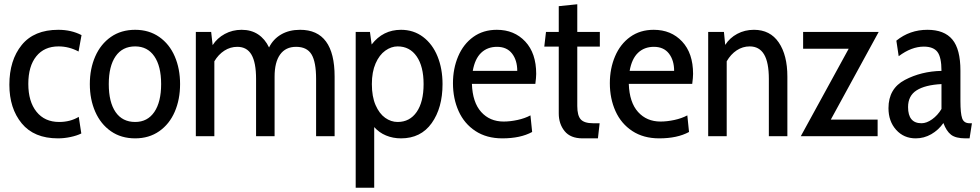

<svg xmlns="http://www.w3.org/2000/svg" viewBox="-20 -640 4604 902"><path d="M24 -242Q24 -357 82 -428.5Q140 -500 254 -500Q315 -500 363 -475L349 -398Q304 -422 255 -422Q188 -422 150.5 -375.5Q113 -329 113 -246Q113 -163 151.5 -115Q190 -67 258 -67Q310 -67 350 -91L362 -13Q342 -3 312 3.5Q282 10 252 10Q140 10 82 -60.5Q24 -131 24 -242Z M402 -245Q402 -317 427.5 -375Q453 -433 501 -466.5Q549 -500 615 -500Q680 -500 728 -466.5Q776 -433 801 -375Q826 -317 826 -245Q826 -173 801 -115Q776 -57 728 -23.5Q680 10 615 10Q549 10 501 -23.5Q453 -57 427.5 -115Q402 -173 402 -245ZM737 -245Q737 -329 705 -375.5Q673 -422 615 -422Q555 -422 523 -375.5Q491 -329 491 -245Q491 -160 523 -113.5Q555 -67 615 -67Q673 -67 705 -114Q737 -161 737 -245Z M1552 -280V0H1465V-269Q1465 -349 1443.5 -384.5Q1422 -420 1371 -420Q1322 -420 1296 -384Q1270 -348 1270 -280V0H1183V-269Q1183 -346 1161.5 -383Q1140 -420 1095 -420Q1062 -420 1034 -402Q1006 -384 987 -352V0H900V-490H972L979 -428Q1000 -461 1036 -480.5Q1072 -500 1115 -500Q1160 -500 1192.5 -478.5Q1225 -457 1244 -417Q1263 -456 1300.5 -478Q1338 -500 1390 -500Q1552 -500 1552 -280Z M2059 -245Q2059 -133 2008 -61.5Q1957 10 1864 10Q1826 10 1793.5 -3.5Q1761 -17 1738 -43V242H1651V-490H1718L1726 -431Q1779 -500 1864 -500Q1923 -500 1967.5 -466.5Q2012 -433 2035.5 -375Q2059 -317 2059 -245ZM1970 -245Q1970 -328 1937.5 -375Q1905 -422 1848 -422Q1818 -422 1790 -402Q1762 -382 1744.5 -342Q1727 -302 1727 -245Q1727 -186 1744.5 -146Q1762 -106 1789.5 -86.5Q1817 -67 1848 -67Q1905 -67 1937.5 -114Q1970 -161 1970 -245Z M2108 -249Q2108 -318 2132.5 -375.5Q2157 -433 2203.5 -466.5Q2250 -500 2314 -500Q2396 -500 2447.5 -445Q2499 -390 2499 -293Q2499 -276 2495 -246H2197Q2200 -159 2240.5 -114Q2281 -69 2346 -69Q2377 -69 2411.5 -76.5Q2446 -84 2472 -98L2480 -20Q2425 10 2340 10Q2266 10 2213.5 -24.5Q2161 -59 2134.5 -118Q2108 -177 2108 -249ZM2410 -307Q2410 -357 2385.5 -388.5Q2361 -420 2315 -420Q2270 -420 2240.5 -392Q2211 -364 2201 -307Z M2605 -107V-421H2537L2545 -490H2605V-611L2692 -620V-490H2798V-421H2692V-142Q2692 -97 2708.5 -79Q2725 -61 2766 -61H2797L2789 10H2717Q2660 10 2632.5 -24Q2605 -58 2605 -107Z M2845 -249Q2845 -318 2869.5 -375.5Q2894 -433 2940.5 -466.5Q2987 -500 3051 -500Q3133 -500 3184.5 -445Q3236 -390 3236 -293Q3236 -276 3232 -246H2934Q2937 -159 2977.5 -114Q3018 -69 3083 -69Q3114 -69 3148.5 -76.5Q3183 -84 3209 -98L3217 -20Q3162 10 3077 10Q3003 10 2950.5 -24.5Q2898 -59 2871.5 -118Q2845 -177 2845 -249ZM3147 -307Q3147 -357 3122.5 -388.5Q3098 -420 3052 -420Q3007 -420 2977.5 -392Q2948 -364 2938 -307Z M3679 -280V0H3592V-269Q3592 -347 3569.5 -384.5Q3547 -422 3502 -422Q3469 -422 3441 -403.5Q3413 -385 3394 -352V0H3307V-490H3381L3387 -429Q3408 -462 3443.5 -481Q3479 -500 3522 -500Q3598 -500 3638.5 -440.5Q3679 -381 3679 -280Z M3883 -78H4103V0H3742L3967 -411H3753V-490H4108Z M4154 -132Q4154 -224 4231 -264.5Q4308 -305 4403 -307Q4403 -371 4384 -396Q4365 -421 4320 -421Q4262 -421 4202 -376L4191 -449Q4254 -500 4337 -500Q4416 -500 4454 -454.5Q4492 -409 4492 -308V-165Q4492 -108 4500 -84.5Q4508 -61 4535 -61H4546L4535 10H4516Q4470 10 4448 -7Q4426 -24 4412 -62Q4389 -29 4355 -9.5Q4321 10 4282 10Q4226 10 4190 -30Q4154 -70 4154 -132ZM4403 -128V-245Q4326 -241 4286 -215.5Q4246 -190 4246 -137Q4246 -61 4309 -61Q4333 -61 4359 -79.5Q4385 -98 4403 -128Z"/></svg>

Font: Cabin Condensed
Style: Regular
Weight: 400
Width: 3
Designer: Pablo Impallari
Foundry: Pablo Impallari. http://www.impallari.com Igino Marini. http://www.ikern.com
Version: Version 2.200